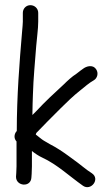

<svg xmlns="http://www.w3.org/2000/svg" viewBox="-20 -720 444 761"><path d="M70.5 -669V-634C70.5 -624.7 69 -612.2 67.6 -595.2C56.9 -469.6 46.7 -340.3 46.5 -200.9C36.4 -190.2 33.4 -172.2 45.5 -159.3V-61C45.5 -53.3 45.2 -44.6 44.5 -34.8L43.5 -19.8C43.5 -19.6 43.5 -19.3 43.5 -19C43.5 18.8 103 24.1 104.5 -16.9L105.5 -31.2C106.2 -42.1 106.5 -52 106.5 -61V-121.4C119.2 -111.5 133.3 -101.8 148.8 -94.7C206.4 -68.1 255 -21.7 308.8 16.2C340.4 38.5 378.5 -10.4 344 -33.4L325.2 -46.2C313.5 -54.6 301.8 -64.9 289.4 -74.1L251.5 -102C228.9 -118.6 202.1 -136.3 176.9 -149L153.5 -162.7C144.5 -167.9 134.3 -177.6 121.8 -186.7C123.7 -194.1 123.7 -193.1 137.8 -207.2C149.8 -219.1 160.3 -229.9 168 -238.3L220.8 -291.2C245 -315.3 271.1 -340.4 296.8 -360.7C317.4 -377 331.4 -390.3 352.2 -402.1C365.2 -409.6 371.6 -429.6 361.4 -444.9C346.4 -467.5 319.7 -454.9 311.7 -449.2L297.7 -439.2C291.5 -434.7 286.2 -429.6 281.4 -426.6C265.6 -416.7 247.8 -400.3 232.3 -385C196.1 -351.8 157.8 -316.3 124 -279.7L108.5 -264.2C108.5 -265.3 108.5 -268.3 108.5 -269.8C108.5 -296.2 109.8 -321.7 110.5 -345.7C112.3 -410.8 118.9 -474.8 123.5 -537.1C125.5 -564.9 131.5 -605.2 131.5 -634V-669C131.5 -686.6 117 -699.5 100.5 -699.5C83.3 -699.5 70.5 -685.7 70.5 -669Z"/></svg>

Font: CiSf OpenHand
Style: Bd
Weight: 400
Foundry: Cannot Into Space Fonts
Version: Version 0.7892